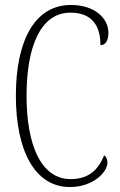

<svg xmlns="http://www.w3.org/2000/svg" viewBox="-20 -744 482 774"><path d="M262 10C355 10 413 -50 413 -88C413 -103 408 -112 400 -118C377 -62 340 -22 265 -22C144 -22 87 -162 87 -358C87 -553 142 -693 264 -693C350 -693 385 -641 385 -562C405 -562 417 -579 417 -612C417 -671 361 -724 266 -724C121 -724 44 -582 44 -358C44 -137 120 10 262 10Z"/></svg>

Font: Noto Serif Sinhala ExtraCondensed ExtraLight
Style: Regular
Weight: 200
Width: 2
Designer: Jelle Bosma - Monotype Design Team
Foundry: Monotype Imaging Inc.
Version: Version 2.007